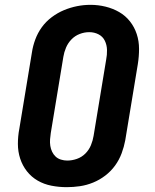

<svg xmlns="http://www.w3.org/2000/svg" viewBox="-20 -766 640 794"><path d="M256 8Q224 8 193 2Q162 -4 136 -19Q110 -34 91.5 -57.5Q73 -81 63.5 -110Q54 -139 54 -171Q54 -203 60 -234L112 -549Q116 -576 126 -603Q136 -630 153 -653.5Q170 -677 194 -695Q218 -713 244.5 -724Q271 -735 298.5 -740.5Q326 -746 354 -746Q386 -746 416.5 -738.5Q447 -731 473 -716Q499 -701 517.5 -677.5Q536 -654 545.5 -625Q555 -596 555 -564Q555 -532 550 -501L498 -186Q493 -159 483 -132Q473 -105 456 -81.5Q439 -58 415.5 -40Q392 -22 365 -11Q338 0 310.5 4Q283 8 256 8ZM258 -102Q278 -102 298 -109Q318 -116 333 -131Q348 -146 356 -165.5Q364 -185 367 -204L419 -519Q423 -539 422.5 -559.5Q422 -580 413.5 -597.5Q405 -615 387.5 -624Q370 -633 349 -633Q329 -633 309.5 -625.5Q290 -618 275.5 -603Q261 -588 253 -569Q245 -550 242 -531L190 -216Q188 -203 187 -189.5Q186 -176 188 -163Q190 -150 195.5 -138.5Q201 -127 210 -118.5Q219 -110 232 -106Q245 -102 258 -102Z"/></svg>

Font: Iosevka Curly Slab XBdEx
Style: Italic
Weight: 800
Width: 7
Italic angle: -9°
Monospace: yes
Designer: Belleve Invis
Foundry: Belleve Invis
Version: Version 11.1.0; ttfautohint (v1.8.3)